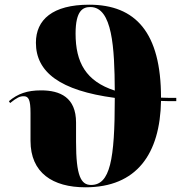

<svg xmlns="http://www.w3.org/2000/svg" viewBox="-20 -788 818 818"><path d="M344 10C563 10 662 -133 666 -358C687 -357 709 -357 731 -357V-371C708 -371 687 -371 666 -372C666 -649 558 -768 360 -768C204 -768 133 -704 133 -606C133 -481 235 -402 469 -371V-368C469 -107 449 0 368 0C325 0 304 -38 304 -184V-266C304 -373 236 -403 155 -403C96 -403 56 -389 18 -357L23 -349C53 -373 65 -378 81 -378C102 -378 110 -363 110 -306V-188C110 -52 204 10 344 10ZM302 -645C302 -744 334 -758 365 -758C459 -758 468 -584 469 -402C346 -442 302 -522 302 -645Z"/></svg>

Font: Noto Serif Display Black
Style: Regular
Weight: 900
Designer: Monotype Design Team
Foundry: Monotype Imaging Inc.
Version: Version 2.009